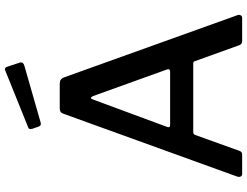

<svg xmlns="http://www.w3.org/2000/svg" viewBox="-132 -873 1005 781"><g transform="rotate(-90 370.5 -482.5)"><path d="M53 0Q46 0 43 -6Q40 -12 43 -21L298 -726Q301 -735 306 -738.5Q311 -742 320 -742H421Q440 -742 446 -725L699 -20Q702 -13 699 -6.5Q696 0 688 0H594Q581 0 577 -12L513 -190Q512 -195 509.5 -197Q507 -199 501 -199H224Q215 -199 212 -191L147 -10Q145 -5 141.5 -2.5Q138 0 130 0H53ZM470 -293Q483 -293 478 -307L370 -607Q366 -615 362.5 -615Q359 -615 356 -606L245 -306Q240 -293 252 -293ZM489 -957 506 -906Q511 -891 494 -886L264 -820Q257 -818 253 -819.5Q249 -821 246 -828L237 -854Q233 -867 242 -870L475 -964Q485 -968 489 -957Z"/></g></svg>

Font: Libre Franklin Medium
Style: Regular
Weight: 500
Designer: Pablo Impallari, Rodrigo Fuenzalida, Nhung Nguyen
Foundry: Impallari Type
Version: Version 3.000